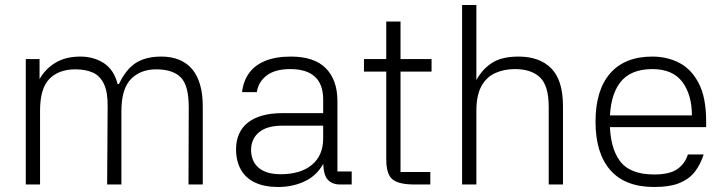

<svg xmlns="http://www.w3.org/2000/svg" viewBox="-20 -737 2891 767"><path d="M83 -501H138V-421Q162 -463 202.5 -487Q243 -511 301 -511Q354 -511 394.5 -485Q435 -459 450 -401H455Q483 -460 522.5 -485.5Q562 -511 625 -511Q664 -511 695 -498.5Q726 -486 747 -461.5Q768 -437 779 -399.5Q790 -362 790 -312V0H733L734 -309Q734 -396 702 -428Q670 -460 604 -460Q541 -460 503 -421Q465 -382 465 -293V0H408L410 -309Q411 -368 395.5 -401Q380 -434 351 -447Q322 -460 281 -460Q215 -460 177.5 -422Q140 -384 140 -295V0H83Z M1385 0H1338Q1307 0 1289 -19.5Q1271 -39 1271 -96H1278Q1253 -41 1203 -15.5Q1153 10 1091 10Q1037 10 999.5 -7.5Q962 -25 942.5 -59Q923 -93 923 -141Q923 -175 935 -202Q947 -229 970.5 -247.5Q994 -266 1028.5 -275.5Q1063 -285 1107 -285H1271V-340Q1271 -400 1238 -430.5Q1205 -461 1139 -461Q1079 -461 1045.5 -435.5Q1012 -410 1006 -369H947Q952 -413 975 -445Q998 -477 1040 -494Q1082 -511 1142 -511Q1188 -511 1223 -499.5Q1258 -488 1281 -465Q1304 -442 1316 -409Q1328 -376 1328 -332V-52H1385ZM983 -142Q982 -94 1012.5 -67.5Q1043 -41 1101 -41Q1181 -41 1226 -78.5Q1271 -116 1271 -184V-235H1108Q1048 -235 1016.5 -210Q985 -185 983 -142Z M1704 -451H1580V-50H1699V0H1635Q1574 0 1548.5 -20Q1523 -40 1523 -101V-451H1434V-501H1523V-651H1580V-501H1704Z M1883 0H1826V-717H1883V-417Q1906 -460 1945 -485.5Q1984 -511 2051 -511Q2136 -511 2182.5 -463.5Q2229 -416 2229 -313V0H2172V-310Q2172 -395 2137 -428Q2102 -461 2037 -461Q1993 -461 1958 -445Q1923 -429 1903 -392.5Q1883 -356 1883 -294Z M2379 -276H2744Q2744 -359 2705.5 -410Q2667 -461 2586 -461Q2498 -461 2457 -407Q2416 -353 2416 -251Q2416 -149 2456 -94.5Q2496 -40 2593 -40Q2656 -40 2686.5 -62Q2717 -84 2728 -120H2791Q2779 -82 2757 -52.5Q2735 -23 2696 -6.5Q2657 10 2593 10Q2477 10 2418 -57.5Q2359 -125 2359 -251Q2359 -377 2417.5 -444Q2476 -511 2586 -511Q2645 -511 2693.5 -486Q2742 -461 2771.5 -404Q2801 -347 2801 -251V-229H2378Z"/></svg>

Font: Asta Sans Light
Style: Regular
Weight: 300
Designer: 42dot
Version: Version 1.000